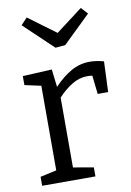

<svg xmlns="http://www.w3.org/2000/svg" viewBox="-89 -850 619 905"><g transform="rotate(-10 221.0 -397.0)"><path d="M38 0V-43L116 -60V-465L38 -482V-525L178 -532L188 -447Q229 -490 270.5 -513.5Q312 -537 360 -537Q392 -537 427 -527L421 -381H371L361 -470Q350 -472 337 -472Q299 -472 263.5 -450.5Q228 -429 196 -394V-60L293 -43V0ZM363 -794 392 -762 260 -634 213 -630 74 -762 104 -794 235 -697Z"/></g></svg>

Font: Bitter
Style: Regular
Weight: 400
Designer: Sol Matas, and Bitter project Authors
Foundry: Sol Matas
Version: Version 2.001